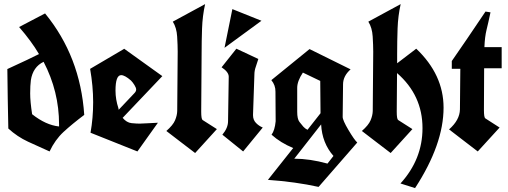

<svg xmlns="http://www.w3.org/2000/svg" viewBox="-20 -770 2532 957"><path d="M174.3 -500.5Q136.7 -564.5 75.2 -635.3L204.6 -703.1Q380.4 -488.8 399.9 -197.3Q338.9 -151.4 296.6 -112.3Q254.4 -73.2 227.1 -15.1Q173.3 -39.1 119.9 -63.7Q66.4 -88.4 21.5 -129.4Q19.5 -203.1 18.6 -277.3Q17.6 -351.6 16.6 -425.8Q133.8 -479.5 174.3 -500.5ZM274.4 -139.6Q274.4 -144.5 274.4 -149.9Q274.4 -314 197.3 -461.9Q144 -436.5 133.8 -370.1Q130.4 -344.2 130.4 -304.2Q130.4 -264.2 140.1 -200.7Q208.5 -146.5 274.4 -139.6Z M665 -15.1 431.2 -108.4Q444.3 -181.6 444.3 -261Q444.3 -340.3 429.2 -426.8L597.7 -525.9V-527.3L598.6 -526.9H599.1L789.1 -390.6L591.3 -182.6Q611.3 -158.7 635.7 -156.2Q660.2 -153.8 676 -153.8Q691.9 -153.8 713.6 -155.5Q735.4 -157.2 767.1 -158.2Q741.2 -122.1 715.8 -86.4Q690.4 -50.8 665 -15.1ZM584 -395.5Q555.7 -395.5 555.7 -318.4Q555.7 -274.4 570.3 -230.5Q570.3 -226.1 571.8 -223.1L650.4 -306.2Q658.7 -314.9 658.7 -323.7Q658.7 -332.5 650.1 -346.2Q641.6 -359.9 632.8 -368.7Q602.1 -395.5 584 -395.5Z M1061 -126.5Q977.1 -33.7 952.6 -7.3Q916.5 -34.7 880.6 -62.3Q844.7 -89.8 809.1 -117.2Q842.3 -146 852.5 -170.4Q862.8 -194.8 863.3 -216.8L865.7 -512.2Q865.7 -543.9 863 -587.9Q860.4 -631.8 841.3 -662.1L1002.4 -749.5Q989.3 -690.9 987.1 -627.9Q984.9 -564.9 984.9 -500L982.9 -213.4Q982.9 -176.8 989.7 -171.9Q996.6 -167 1061 -126.5Z M1084.5 -434.6 1158.2 -527.3 1267.6 -476.1Q1261.7 -456.1 1254.9 -437Q1248 -418 1248 -397.9L1241.2 -199.7Q1241.2 -197.3 1241.2 -195.3Q1241.2 -172.4 1255.9 -157.2Q1270.5 -142.1 1289.6 -134.3L1191.9 -15.1L1088.4 -98.6Q1116.7 -132.3 1116.7 -166L1120.1 -387.7Q1120.1 -411.1 1084.5 -434.6ZM1099.1 -531.7 1138.2 -724.6 1283.2 -666.5Z M1332.5 -370.6 1522.9 -525.4 1727.5 -424.3Q1689.9 -391.1 1689.9 -349.6L1688 -188Q1687.5 -171.4 1716.8 -122.1Q1746.1 -72.8 1760.7 -59.6L1567.9 161.6Q1453.6 136.2 1315.4 126.5L1441.4 -32.2Q1378.4 -58.1 1333.5 -98.6Q1349.6 -120.1 1354 -165.5L1353 -313Q1353.5 -345.2 1332.5 -370.6ZM1642.1 7.3Q1585.4 -57.1 1580.6 -149.9L1446.8 21Q1523.9 21 1612.3 45.4ZM1577.6 -205.6 1576.2 -366.7 1489.7 -408.2Q1461.4 -365.7 1461.4 -332.5V-212.9Q1461.4 -176.8 1472.4 -162.6Q1483.4 -148.4 1491.7 -138.9Q1500 -129.4 1512.7 -123Z M2035.6 -126.5Q1951.7 -33.7 1927.2 -7.3Q1891.1 -34.7 1855.2 -62.3Q1819.3 -89.8 1783.7 -117.2Q1816.9 -146 1827.1 -170.4Q1837.4 -194.8 1837.9 -216.8L1840.3 -512.2Q1840.3 -543.9 1837.6 -587.9Q1835 -631.8 1815.9 -662.1L1977.1 -749.5Q1963.9 -690.9 1961.7 -627.9Q1959.5 -564.9 1959.5 -500V-454.6L2054.7 -527.3Q2190.9 -397.9 2190.9 -233.4Q2190.9 -50.8 2048.8 167.5L1976.1 144.5Q2085.9 23.9 2085.9 -131.3Q2085.9 -295.4 1959 -405.8L1957.5 -213.4Q1957.5 -176.8 1964.4 -171.9Q1971.2 -167 2035.6 -126.5Z M2470.2 -134.3 2361.3 -15.1Q2325.7 -42.5 2289.6 -70.1Q2253.4 -97.7 2218.3 -125Q2271.5 -171.9 2272.5 -224.6L2274.4 -427.2H2231.9V-465.8Q2298.3 -561 2399.9 -712.4L2424.8 -708.5Q2413.6 -655.3 2405 -620.8Q2396.5 -586.4 2394.5 -535.2H2480.5V-429.7H2393.1L2392.1 -221.7Q2392.1 -185.1 2398.7 -180.2Q2405.3 -175.3 2470.2 -134.3Z"/></svg>

Font: UnifrakturCook
Style: Bold
Weight: 700
Designer: j. 'mach' wust
Version: Version 2011-09-01